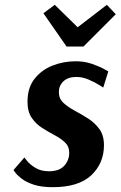

<svg xmlns="http://www.w3.org/2000/svg" viewBox="-20 -765 500 796"><path d="M160 -710 207 -745 302 -652 423 -745 460 -706 326 -572H256ZM81 -112Q81 -112 92.5 -97.5Q104 -83 127 -69Q150 -55 183 -55Q226 -55 246.5 -78Q267 -101 267 -132Q267 -158 249.5 -174.5Q232 -191 206.5 -204.5Q181 -218 155 -234.5Q129 -251 111.5 -276.5Q94 -302 94 -343Q94 -401 123 -438Q152 -475 197.5 -493Q243 -511 294 -511Q330 -511 360.5 -500.5Q391 -490 410 -479.5Q429 -469 429 -469L408 -402Q408 -402 390.5 -413Q373 -424 347.5 -435Q322 -446 297 -446Q262 -446 243 -428Q224 -410 224 -383Q224 -356 243 -338.5Q262 -321 290 -306Q318 -291 345.5 -273.5Q373 -256 392 -230Q411 -204 411 -163Q411 -88 358.5 -38.5Q306 11 199 11Q151 11 119.5 0.5Q88 -10 69.5 -24.5Q51 -39 43.5 -49.5Q36 -60 36 -60Z"/></svg>

Font: Arsenal SC
Style: Bold Italic
Weight: 700
Italic angle: -9.10001°
Designer: Andrij Shevchenko
Foundry: Stairsfor
Version: Version 2.001; ttfautohint (v1.8.4.7-5d5b)